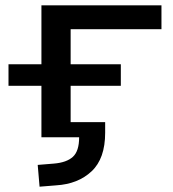

<svg xmlns="http://www.w3.org/2000/svg" viewBox="-20 -517 653 723"><path d="M129 186 122 104 183 99Q231 95 254.5 73.5Q278 52 278 0H136V-194H12V-275H136V-497H588V-407H246V-275H435V-194H246V-57H376V-17Q376 80 325 128Q274 176 191 181Z"/></svg>

Font: Nunito Sans 7pt Expanded Medium
Style: Regular
Weight: 500
Width: 7
Designer: Vernon Adams
Foundry: Vernon Adams
Version: Version 3.101;gftools[0.9.27]